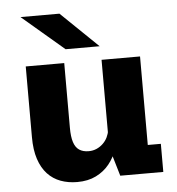

<svg xmlns="http://www.w3.org/2000/svg" viewBox="-52 -761 754 820"><g transform="rotate(-5 325.0 -350.5)"><path d="M246.5 11Q208 11 175.5 -1Q143 -13 119.5 -38.2Q96 -63.5 83 -102.8Q70 -142 70 -197V-500H235V-222.5Q235 -184.5 242.5 -161Q250 -137.5 266 -126.8Q282 -116 306.5 -116Q325 -116 340.8 -123Q356.5 -130 368.5 -141.8Q380.5 -153.5 387.5 -168Q394.5 -182.5 396.5 -198L429 -180Q429 -146.5 418 -113Q407 -79.5 384.2 -51.2Q361.5 -23 327.2 -6Q293 11 246.5 11ZM431.5 0 395 -123.5V-500H560V-88L536 -120.5H616V0ZM246 -558.5 66 -712H233L392 -558.5Z"/></g></svg>

Font: Trispace Thin
Style: Bold
Weight: 700
Version: Version 1.210